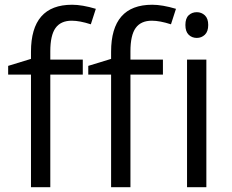

<svg xmlns="http://www.w3.org/2000/svg" viewBox="-20 -785 972 805"><path d="M663.1 -472.2H526.9V0H445.8V-472.2H350.1V-508.8L445.8 -538.1V-567.9Q445.8 -765.1 618.2 -765.1Q660.6 -765.1 717.8 -748L696.8 -683.1Q649.9 -698.2 616.7 -698.2Q570.8 -698.2 548.8 -667.7Q526.9 -637.2 526.9 -569.8V-535.2H663.1ZM327.1 -472.2H190.9V0H109.9V-472.2H14.2V-508.8L109.9 -538.1V-567.9Q109.9 -765.1 282.2 -765.1Q324.7 -765.1 381.8 -748L360.8 -683.1Q314 -698.2 280.8 -698.2Q234.9 -698.2 212.9 -667.7Q190.9 -637.2 190.9 -569.8V-535.2H327.1ZM845.2 0H764.2V-535.2H845.2ZM757.3 -680.2Q757.3 -708 771 -720.9Q784.7 -733.9 805.2 -733.9Q824.7 -733.9 838.9 -720.7Q853 -707.5 853 -680.2Q853 -652.8 838.9 -639.4Q824.7 -626 805.2 -626Q784.7 -626 771 -639.4Q757.3 -652.8 757.3 -680.2Z"/></svg>

Font: f06041945
Style: Regular
Weight: 400
Foundry: Ascender Corporation
Version: Version 1.10